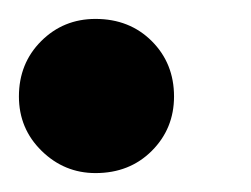

<svg xmlns="http://www.w3.org/2000/svg" viewBox="-21 -171 265 203"><path d="M80 12Q47 12 23 -11.5Q-1 -35 -1 -69Q-1 -104 22.5 -127.5Q46 -151 80 -151Q116 -151 139.5 -127.5Q163 -104 163 -69Q163 -35 139.5 -11.5Q116 12 80 12Z"/></svg>

Font: Libre Bodoni SemiBold
Style: Italic
Weight: 600
Italic angle: -13°
Version: Version 2.003